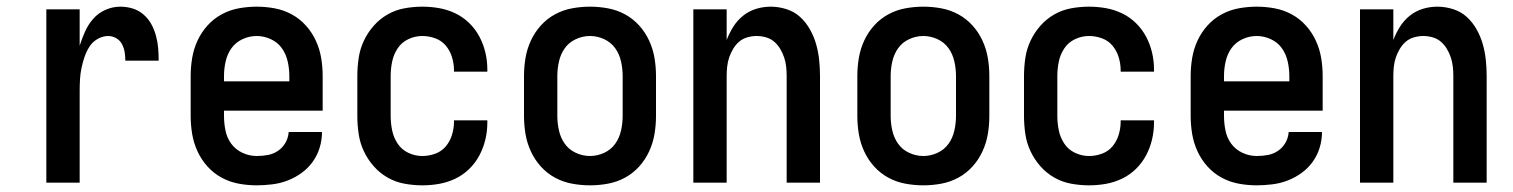

<svg xmlns="http://www.w3.org/2000/svg" viewBox="-20 -548 4540 576"><path d="M119 0V-520H219V-411Q226 -433 235.5 -454Q245 -475 260 -492Q275 -509 296.5 -518.5Q318 -528 341 -528Q360 -528 378 -522.5Q396 -517 410.5 -504.5Q425 -492 434 -475.5Q443 -459 448 -440.5Q453 -422 454.5 -403.5Q456 -385 456 -366H356Q356 -379 354 -391.5Q352 -404 346 -415.5Q340 -427 328.5 -433.5Q317 -440 305 -440Q288 -440 272.5 -431Q257 -422 248 -407.5Q239 -393 233.5 -377Q228 -361 224.5 -344Q221 -327 220 -310Q219 -293 219 -276V0Z M750 8Q723 8 696 3Q669 -2 645 -15Q621 -28 602.5 -48.5Q584 -69 572.5 -94Q561 -119 556.5 -146Q552 -173 552 -200V-320Q552 -347 556.5 -374Q561 -401 572.5 -426Q584 -451 602.5 -471.5Q621 -492 645 -505Q669 -518 696 -523Q723 -528 750 -528Q777 -528 804 -523Q831 -518 855 -505Q879 -492 897.5 -471.5Q916 -451 927.5 -426Q939 -401 943.5 -374Q948 -347 948 -320V-216H652V-200Q652 -178 656.5 -156Q661 -134 674 -116.5Q687 -99 707.5 -89.5Q728 -80 750 -80Q767 -80 783.5 -83Q800 -86 814 -95.5Q828 -105 836.5 -120Q845 -135 846 -152H946Q946 -128 939 -105Q932 -82 918 -62.5Q904 -43 884.5 -29Q865 -15 843 -6.5Q821 2 797 5Q773 8 750 8ZM848 -304V-320Q848 -342 843 -364Q838 -386 825.5 -403.5Q813 -421 792.5 -430.5Q772 -440 750 -440Q728 -440 707.5 -430.5Q687 -421 674.5 -403.5Q662 -386 657 -364Q652 -342 652 -320V-304Z M1247 8Q1220 8 1193 3Q1166 -2 1142.5 -15.5Q1119 -29 1101 -49.5Q1083 -70 1071.5 -94.5Q1060 -119 1056 -146Q1052 -173 1052 -200V-320Q1052 -347 1056 -374Q1060 -401 1071.5 -425.5Q1083 -450 1101 -470.5Q1119 -491 1142.5 -504.5Q1166 -518 1193 -523Q1220 -528 1247 -528Q1273 -528 1298 -523.5Q1323 -519 1346 -508Q1369 -497 1387.5 -479Q1406 -461 1418 -438.5Q1430 -416 1436 -391Q1442 -366 1442 -340V-333H1342V-337Q1342 -357 1336 -376.5Q1330 -396 1317.5 -411Q1305 -426 1286 -433Q1267 -440 1247 -440Q1225 -440 1205 -430.5Q1185 -421 1173 -403Q1161 -385 1156.5 -363.5Q1152 -342 1152 -320V-200Q1152 -178 1156.5 -156.5Q1161 -135 1173 -117Q1185 -99 1205 -89.5Q1225 -80 1247 -80Q1267 -80 1286 -87Q1305 -94 1317.5 -109Q1330 -124 1336 -143.5Q1342 -163 1342 -183V-187H1442V-180Q1442 -154 1436 -129Q1430 -104 1418 -81.5Q1406 -59 1387.5 -41Q1369 -23 1346 -12Q1323 -1 1298 3.5Q1273 8 1247 8Z M1750 8Q1723 8 1696 3Q1669 -2 1645 -15Q1621 -28 1602.5 -48.5Q1584 -69 1572.5 -94Q1561 -119 1556.5 -146Q1552 -173 1552 -200V-320Q1552 -347 1556.5 -374Q1561 -401 1572.5 -426Q1584 -451 1602.5 -471.5Q1621 -492 1645 -505Q1669 -518 1696 -523Q1723 -528 1750 -528Q1777 -528 1804 -523Q1831 -518 1855 -505Q1879 -492 1897.5 -471.5Q1916 -451 1927.5 -426Q1939 -401 1943.5 -374Q1948 -347 1948 -320V-200Q1948 -173 1943.5 -146Q1939 -119 1927.5 -94Q1916 -69 1897.5 -48.5Q1879 -28 1855 -15Q1831 -2 1804 3Q1777 8 1750 8ZM1750 -80Q1772 -80 1792.5 -89.5Q1813 -99 1825.5 -116.5Q1838 -134 1843 -156Q1848 -178 1848 -200V-320Q1848 -342 1843 -364Q1838 -386 1825.5 -403.5Q1813 -421 1792.5 -430.5Q1772 -440 1750 -440Q1728 -440 1707.5 -430.5Q1687 -421 1674.5 -403.5Q1662 -386 1657 -364Q1652 -342 1652 -320V-200Q1652 -178 1657 -156Q1662 -134 1674.5 -116.5Q1687 -99 1707.5 -89.5Q1728 -80 1750 -80Z M2060 0V-520H2160V-428Q2168 -449 2180 -468Q2192 -487 2209.5 -501Q2227 -515 2248.5 -521.5Q2270 -528 2292 -528Q2316 -528 2339.5 -520.5Q2363 -513 2380.5 -497Q2398 -481 2410 -459.5Q2422 -438 2428.5 -415Q2435 -392 2437.5 -368Q2440 -344 2440 -320V0H2340V-320Q2340 -334 2338.5 -348Q2337 -362 2332.5 -375.5Q2328 -389 2320.5 -401.5Q2313 -414 2302.5 -423Q2292 -432 2278 -436Q2264 -440 2250 -440Q2236 -440 2222 -436Q2208 -432 2197.5 -423Q2187 -414 2179.5 -401.5Q2172 -389 2167.5 -375.5Q2163 -362 2161.5 -348Q2160 -334 2160 -320V0Z M2750 8Q2723 8 2696 3Q2669 -2 2645 -15Q2621 -28 2602.5 -48.5Q2584 -69 2572.5 -94Q2561 -119 2556.5 -146Q2552 -173 2552 -200V-320Q2552 -347 2556.5 -374Q2561 -401 2572.5 -426Q2584 -451 2602.5 -471.5Q2621 -492 2645 -505Q2669 -518 2696 -523Q2723 -528 2750 -528Q2777 -528 2804 -523Q2831 -518 2855 -505Q2879 -492 2897.5 -471.5Q2916 -451 2927.5 -426Q2939 -401 2943.5 -374Q2948 -347 2948 -320V-200Q2948 -173 2943.5 -146Q2939 -119 2927.5 -94Q2916 -69 2897.5 -48.5Q2879 -28 2855 -15Q2831 -2 2804 3Q2777 8 2750 8ZM2750 -80Q2772 -80 2792.5 -89.5Q2813 -99 2825.5 -116.5Q2838 -134 2843 -156Q2848 -178 2848 -200V-320Q2848 -342 2843 -364Q2838 -386 2825.5 -403.5Q2813 -421 2792.5 -430.5Q2772 -440 2750 -440Q2728 -440 2707.5 -430.5Q2687 -421 2674.5 -403.5Q2662 -386 2657 -364Q2652 -342 2652 -320V-200Q2652 -178 2657 -156Q2662 -134 2674.5 -116.5Q2687 -99 2707.5 -89.5Q2728 -80 2750 -80Z M3247 8Q3220 8 3193 3Q3166 -2 3142.5 -15.5Q3119 -29 3101 -49.5Q3083 -70 3071.5 -94.5Q3060 -119 3056 -146Q3052 -173 3052 -200V-320Q3052 -347 3056 -374Q3060 -401 3071.5 -425.5Q3083 -450 3101 -470.5Q3119 -491 3142.5 -504.5Q3166 -518 3193 -523Q3220 -528 3247 -528Q3273 -528 3298 -523.5Q3323 -519 3346 -508Q3369 -497 3387.5 -479Q3406 -461 3418 -438.5Q3430 -416 3436 -391Q3442 -366 3442 -340V-333H3342V-337Q3342 -357 3336 -376.5Q3330 -396 3317.5 -411Q3305 -426 3286 -433Q3267 -440 3247 -440Q3225 -440 3205 -430.5Q3185 -421 3173 -403Q3161 -385 3156.5 -363.5Q3152 -342 3152 -320V-200Q3152 -178 3156.5 -156.5Q3161 -135 3173 -117Q3185 -99 3205 -89.5Q3225 -80 3247 -80Q3267 -80 3286 -87Q3305 -94 3317.5 -109Q3330 -124 3336 -143.5Q3342 -163 3342 -183V-187H3442V-180Q3442 -154 3436 -129Q3430 -104 3418 -81.5Q3406 -59 3387.5 -41Q3369 -23 3346 -12Q3323 -1 3298 3.5Q3273 8 3247 8Z M3750 8Q3723 8 3696 3Q3669 -2 3645 -15Q3621 -28 3602.5 -48.5Q3584 -69 3572.5 -94Q3561 -119 3556.5 -146Q3552 -173 3552 -200V-320Q3552 -347 3556.5 -374Q3561 -401 3572.5 -426Q3584 -451 3602.5 -471.5Q3621 -492 3645 -505Q3669 -518 3696 -523Q3723 -528 3750 -528Q3777 -528 3804 -523Q3831 -518 3855 -505Q3879 -492 3897.5 -471.5Q3916 -451 3927.5 -426Q3939 -401 3943.5 -374Q3948 -347 3948 -320V-216H3652V-200Q3652 -178 3656.5 -156Q3661 -134 3674 -116.5Q3687 -99 3707.5 -89.5Q3728 -80 3750 -80Q3767 -80 3783.5 -83Q3800 -86 3814 -95.5Q3828 -105 3836.5 -120Q3845 -135 3846 -152H3946Q3946 -128 3939 -105Q3932 -82 3918 -62.5Q3904 -43 3884.5 -29Q3865 -15 3843 -6.5Q3821 2 3797 5Q3773 8 3750 8ZM3848 -304V-320Q3848 -342 3843 -364Q3838 -386 3825.5 -403.5Q3813 -421 3792.5 -430.5Q3772 -440 3750 -440Q3728 -440 3707.5 -430.5Q3687 -421 3674.5 -403.5Q3662 -386 3657 -364Q3652 -342 3652 -320V-304Z M4060 0V-520H4160V-428Q4168 -449 4180 -468Q4192 -487 4209.5 -501Q4227 -515 4248.5 -521.5Q4270 -528 4292 -528Q4316 -528 4339.5 -520.5Q4363 -513 4380.5 -497Q4398 -481 4410 -459.5Q4422 -438 4428.5 -415Q4435 -392 4437.5 -368Q4440 -344 4440 -320V0H4340V-320Q4340 -334 4338.5 -348Q4337 -362 4332.5 -375.5Q4328 -389 4320.5 -401.5Q4313 -414 4302.5 -423Q4292 -432 4278 -436Q4264 -440 4250 -440Q4236 -440 4222 -436Q4208 -432 4197.5 -423Q4187 -414 4179.5 -401.5Q4172 -389 4167.5 -375.5Q4163 -362 4161.5 -348Q4160 -334 4160 -320V0Z"/></svg>

Font: Iosevka Semibold
Style: Regular
Weight: 600
Monospace: yes
Designer: Belleve Invis
Foundry: Belleve Invis
Version: Version 33.2.3; ttfautohint (v1.8.4)